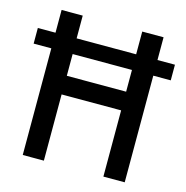

<svg xmlns="http://www.w3.org/2000/svg" viewBox="-106 -814 886 913"><g transform="rotate(15 336.5 -357.0)"><path d="M86 0V-525H-1V-602H86V-714H190V-602H483V-714H588V-602H674V-525H588V0H483V-326H190V0ZM191 -418H483V-525H191Z"/></g></svg>

Font: Noto Sans Telugu SemiCondensed Medium
Style: Regular
Weight: 500
Width: 4
Designer: Jelle Bosma - Monotype Design Team
Foundry: Monotype Imaging Inc.
Version: Version 2.005; ttfautohint (v1.8.4.7-5d5b)